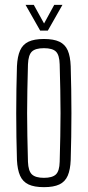

<svg xmlns="http://www.w3.org/2000/svg" viewBox="-20 -767 362 793"><path d="M161.5 6Q121.5 6 97.8 -5.2Q74 -16.5 63 -41.2Q52 -66 50 -106Q48.5 -152 47.8 -201Q47 -250 47 -299.5Q47 -349 47.8 -398Q48.5 -447 50 -493.5Q52 -534 63 -558.8Q74 -583.5 97.8 -594.8Q121.5 -606 161.5 -606Q201.5 -606 225.2 -594.8Q249 -583.5 259.8 -558.8Q270.5 -534 272 -493.5Q273.5 -447 274.2 -398.2Q275 -349.5 275 -300Q275 -250.5 274.2 -201.5Q273.5 -152.5 272 -106Q270.5 -66.5 259.8 -41.5Q249 -16.5 225.2 -5.2Q201.5 6 161.5 6ZM161.5 -32.5Q196 -32.5 210.8 -46.5Q225.5 -60.5 226.5 -98.5Q228 -156.5 229 -205.2Q230 -254 230 -300Q230 -346 229 -394.8Q228 -443.5 226.5 -501Q225.5 -539.5 211.2 -553.8Q197 -568 161.5 -568Q126 -568 111.5 -553.8Q97 -539.5 95.5 -501Q94 -443.5 93 -394.8Q92 -346 92 -299.8Q92 -253.5 93 -204.8Q94 -156 95.5 -98.5Q97 -60.5 112 -46.5Q127 -32.5 161.5 -32.5ZM146 -640.5 85.5 -747H119.5L162 -670L204 -747H238L177.5 -640.5Z"/></svg>

Font: Big Shoulders Display Thin Light
Style: Regular
Weight: 300
Version: Version 2.002